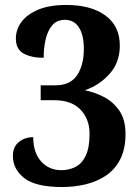

<svg xmlns="http://www.w3.org/2000/svg" viewBox="-20 -744 565 774"><path d="M231 10Q124 10 78 -26Q32 -62 32 -115Q32 -152 56 -171.5Q80 -191 114 -191Q114 -129 145.5 -93.5Q177 -58 228 -58Q258 -58 284 -71Q310 -84 325.5 -116Q341 -148 341 -205Q341 -264 304.5 -302Q268 -340 199 -340H144V-400H203Q263 -400 290.5 -440.5Q318 -481 318 -547Q318 -602 298.5 -633Q279 -664 242 -664Q209 -664 190.5 -642Q172 -620 164 -585Q156 -550 156 -511Q107 -511 75.5 -528Q44 -545 44 -589Q44 -625 66.5 -655.5Q89 -686 134 -705Q179 -724 247 -724Q347 -724 405 -681.5Q463 -639 463 -560Q463 -493 422.5 -447Q382 -401 322 -380Q360 -373 398 -353.5Q436 -334 461 -298Q486 -262 486 -204Q486 -144 465 -102.5Q444 -61 407.5 -36.5Q371 -12 325.5 -1Q280 10 231 10Z"/></svg>

Font: Noto Serif Lao SemiCondensed
Style: Bold
Weight: 700
Width: 4
Designer: Monotype Design Team
Foundry: Monotype Imaging Inc.
Version: Version 2.003; ttfautohint (v1.8.4.7-5d5b)